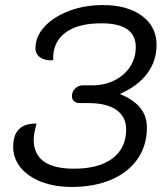

<svg xmlns="http://www.w3.org/2000/svg" viewBox="-20 -729 657 758"><path d="M32 -149Q32 -243 124 -241Q121 -230 117 -210.5Q113 -191 113 -178Q113 -63 272 -63Q370 -63 424 -103.5Q478 -144 478 -218Q478 -268 439.5 -295Q401 -322 330 -322H294Q281 -322 272.5 -329.5Q264 -337 264 -349Q264 -367 276.5 -379.5Q289 -392 307 -392H343Q392 -392 431.5 -411.5Q471 -431 493.5 -465.5Q516 -500 516 -543Q516 -637 380 -637Q289 -637 239.5 -601Q190 -565 190 -499V-491Q158 -489 139 -502Q120 -515 120 -539Q120 -585 156 -624Q192 -663 253 -686Q314 -709 386 -709Q483 -709 540.5 -666.5Q598 -624 598 -552Q598 -488 561 -438.5Q524 -389 453 -358Q507 -336 533.5 -303.5Q560 -271 560 -225Q560 -155 523.5 -102Q487 -49 420 -20Q353 9 263 9Q195 9 142.5 -11.5Q90 -32 61 -68Q32 -104 32 -149Z"/></svg>

Font: K2D Light
Style: Italic
Weight: 300
Italic angle: -10°
Designer: Katatrad Aksorn Co.,Ltd.
Foundry: Cadson Demak Co.,Ltd.
Version: Version 1.000; ttfautohint (v1.6)